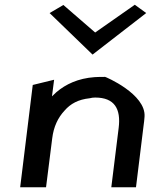

<svg xmlns="http://www.w3.org/2000/svg" viewBox="-20 -799 649 809"><path d="M189 -744 370 -569 596 -744 548 -779 381 -662 247 -778ZM553 -10 585 -270C587 -283 588 -294 589 -307C596 -403 423 -476 423 -475C408 -475 393 -475 379 -474C309 -469 257 -444 218 -411L199 -393L208 -463L118 -441L65 -10H174L200 -216C206 -265 224 -303 252 -333C277 -362 310 -380 358 -385C365 -387 373 -388 381 -388C463 -388 490 -340 480 -260L449 -10Z"/></svg>

Font: Bluebird
Style: LiExtObl
Weight: 300
Designer: Jasper
Foundry: Cannot Into Space Fonts
Version: Version 0.98